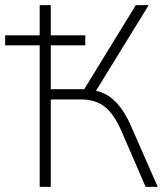

<svg xmlns="http://www.w3.org/2000/svg" viewBox="-20 -725 653 745"><path d="M134 0V-549H0V-588H134V-705H177V-588H311V-549H177V-379H319L297 -363L507 -705H557L344 -359L332 -376Q366 -373 394 -357Q422 -341 445 -311.5Q468 -282 487 -239L592 0H545L454 -210Q424 -281 387.5 -310Q351 -339 296 -339H177V0Z"/></svg>

Font: Nunito Sans 10pt SemiCondensed ExtraLight
Style: Regular
Weight: 250
Width: 4
Designer: Vernon Adams
Foundry: Vernon Adams
Version: Version 3.101;gftools[0.9.27]